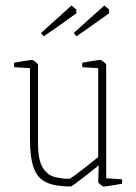

<svg xmlns="http://www.w3.org/2000/svg" viewBox="-20 -668 493 698"><path d="M237 10Q182 10 149.5 -4.5Q117 -19 103 -56.5Q89 -94 89 -161V-420L31 -424V-440Q58 -445 75 -447.5Q92 -450 98 -450Q100 -450 109 -443Q118 -436 118 -433V-150Q118 -89 134 -61Q150 -33 176 -25.5Q202 -18 231 -18Q235 -18 254 -32Q273 -46 296.5 -64.5Q320 -83 337 -97V-420L279 -424V-440Q306 -445 323 -447.5Q340 -450 346 -450Q348 -450 357 -443Q366 -436 366 -433V-20L424 -16V0Q393 5 378.5 7.5Q364 10 357 10Q353 10 345 3Q337 -4 337 -7L339 -67Q328 -58 311.5 -45Q295 -32 279 -19.5Q263 -7 251 1.5Q239 10 237 10ZM258 -536 248 -548 359 -648 376 -634 377 -620Q351 -601 320.5 -579.5Q290 -558 258 -536ZM139 -536 129 -548 240 -648 257 -634 258 -620Q232 -601 201.5 -579.5Q171 -558 139 -536Z"/></svg>

Font: Grenze Gotisch Thin
Style: Regular
Weight: 100
Designer: Renata Polastri
Foundry: Omnibus-Type
Version: Version 1.001